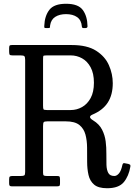

<svg xmlns="http://www.w3.org/2000/svg" viewBox="-20 -989 712 1019"><path d="M672 -105Q663.5 -54 636.8 -22Q610 10 548.5 10Q502 10 479.5 -9.2Q457 -28.5 449.8 -60.2Q442.5 -92 442.5 -129.8Q442.5 -167.5 442.2 -205.2Q442 -243 433.5 -274.8Q425 -306.5 401 -325.8Q377 -345 328.5 -345H231.5Q215 -345 211.8 -340.2Q208.5 -335.5 208.5 -319V-72Q208.5 -60.5 212.5 -57.8Q216.5 -55 228.5 -55H283Q293.5 -55 296 -51.5Q298.5 -48 298.5 -37V-14.5Q298.5 -5 295 -2.5Q291.5 0 282 0H44Q34.5 0 31.5 -3.2Q28.5 -6.5 28.5 -16V-37.5Q28.5 -49 32.2 -52Q36 -55 46.5 -55H89.5Q104.5 -55 109 -58.2Q113.5 -61.5 113.5 -76.5V-671Q113.5 -687 109 -691Q104.5 -695 89 -695H46.5Q33 -695 30.8 -699.5Q28.5 -704 28.5 -717.5V-733Q28.5 -743 30.8 -746.5Q33 -750 42.5 -750H361Q442.5 -750 490 -719.8Q537.5 -689.5 558 -643Q578.5 -596.5 578.5 -547.5Q578.5 -486 552.2 -445Q526 -404 470 -380.5Q443.5 -368.5 474.5 -350Q506.5 -330.5 521.5 -301.2Q536.5 -272 540.8 -238.8Q545 -205.5 544.5 -173Q544 -140.5 545 -113.8Q546 -87 554.8 -71Q563.5 -55 587 -55Q599.5 -55 611.2 -68.5Q623 -82 629.5 -113.5Q632.5 -125 640.5 -123L661.5 -119Q666.5 -117.5 669.8 -115.2Q673 -113 672 -105ZM229 -405H355.5Q387.5 -405 415.5 -420.8Q443.5 -436.5 461 -468.5Q478.5 -500.5 478.5 -550Q478.5 -599.5 461 -631.8Q443.5 -664 415.5 -679.5Q387.5 -695 355.5 -695H229Q211.5 -695 210 -692Q208.5 -689 208.5 -671.5V-429Q208.5 -413.5 210.8 -409.2Q213 -405 229 -405ZM330.5 -969Q395 -969 419.2 -936.2Q443.5 -903.5 444.5 -849.5Q444.5 -840 433 -840H423.5Q415 -840 414.5 -848Q412 -882 389.5 -898Q367 -914 330.5 -914Q296 -914 273.2 -899.5Q250.5 -885 246 -854.5Q245 -847.5 245 -843.8Q245 -840 236 -840H225Q217 -840 215.8 -842.2Q214.5 -844.5 215 -852Q217 -904.5 242 -936.8Q267 -969 330.5 -969Z"/></svg>

Font: Besley* Narrow
Style: Regular
Weight: 400
Width: 4
Designer: Owen Earl
Foundry: indestructible type*
Version: Version 3.000; ttfautohint (v1.8.3)